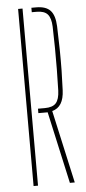

<svg xmlns="http://www.w3.org/2000/svg" viewBox="-56 -832 386 864"><g transform="rotate(-5 137.0 -400.0)"><path d="M224 0 152 -325H110V-345H141Q176.5 -345 191.5 -362Q206.5 -379 208 -418Q209.5 -466 210 -514.2Q210.5 -562.5 210 -610.8Q209.5 -659 208 -707Q206.5 -746 191.5 -763Q176.5 -780 142 -780H120V-800H142Q185.5 -800 205.8 -778.2Q226 -756.5 228 -707Q230 -653 230.8 -602.8Q231.5 -552.5 230.8 -506.2Q230 -460 228 -418Q225 -342 173 -329L246 0ZM60 0V-800H80V0Z"/></g></svg>

Font: Big Shoulders Stencil Thin
Style: Regular
Weight: 100
Designer: Patric King
Foundry: XO Type Co
Version: Version 2.001